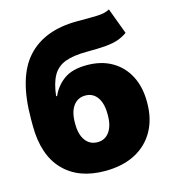

<svg xmlns="http://www.w3.org/2000/svg" viewBox="-112 -833 826 932"><g transform="rotate(-15 301.5 -366.5)"><path d="M521.5 -743.2 570.3 -612.3Q548.3 -596.7 523.4 -587.9Q498.5 -579.1 461.2 -575.7Q423.8 -572.3 364.3 -572.3Q296.9 -572.3 255.6 -556.6Q214.4 -541 193.4 -503.9Q172.4 -466.8 165 -402.3H169.9Q191.9 -451.2 233.6 -480.5Q275.4 -509.8 346.7 -509.8Q420.4 -509.8 473.6 -478.8Q526.9 -447.8 555.7 -391.6Q584.5 -335.4 584 -259.8Q584.5 -178.2 550.8 -117.4Q517.1 -56.6 453.9 -23.4Q390.6 9.8 301.8 9.8Q168.5 9.8 93.8 -68.1Q19 -146 18.6 -293V-328.1Q19 -535.6 105.5 -631.3Q191.9 -727.1 357.4 -727.5Q414.6 -727.1 456.5 -728.3Q498.5 -729.5 521.5 -743.2ZM302.7 -134.8Q340.3 -134.8 362.3 -165.5Q384.3 -196.3 383.8 -251Q384.3 -307.6 362.3 -338.4Q340.3 -369.1 302.7 -369.1Q263.7 -369.1 241.5 -338.4Q219.2 -307.6 219.7 -251Q219.2 -196.3 241.5 -165.5Q263.7 -134.8 302.7 -134.8Z"/></g></svg>

Font: Inter Tight Black
Style: Regular
Weight: 900
Designer: Rasmus Andersson
Foundry: rsms
Version: Version 3.004; ttfautohint (v1.8.4.7-5d5b)